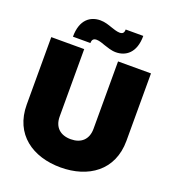

<svg xmlns="http://www.w3.org/2000/svg" viewBox="-163 -1043 1059 1178"><g transform="rotate(20 366.5 -454.0)"><path d="M367 12C547 12 692 -85 692 -280V-720H477V-280C477 -210 434 -172 367 -172C299 -172 256 -210 256 -280V-720H41V-280C41 -85 186 12 367 12ZM165 -768H279C279 -791 289 -800 309 -800C326 -800 351 -791 367 -785C387 -779 414 -768 444 -768C508 -768 569 -808 569 -920H454C454 -897 444 -889 425 -889C407 -889 382 -898 367 -903C347 -910 320 -920 290 -920C226 -920 165 -881 165 -768Z"/></g></svg>

Font: Aspekta 950
Style: Regular
Weight: 950
Designer: Ivo Dolenc
Version: Version 2.000